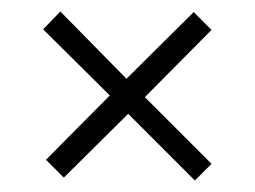

<svg xmlns="http://www.w3.org/2000/svg" viewBox="-20 -420 443 334"><path d="M319 -106 203 -222 91 -111 60 -142 171 -254 55 -369 85 -400 200 -283 317 -399 348 -368 232 -251 348 -135Z"/></svg>

Font: Kanit ExtraLight
Style: Regular
Weight: 275
Designer: Katatrad Team
Foundry: CadsonDemak
Version: Version 2.000; ttfautohint (v1.8.3)